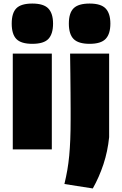

<svg xmlns="http://www.w3.org/2000/svg" viewBox="-20 -842 685 1082"><path d="M162 -595Q99 -595 72.5 -622Q46 -649 46 -709Q46 -769 72.5 -795.5Q99 -822 162 -822Q226 -822 252.5 -794Q279 -766 279 -709Q279 -651 253 -623Q227 -595 162 -595ZM52 -540H272V0H52ZM485 -595Q422 -595 395 -622Q368 -649 368 -709Q368 -769 395 -795.5Q422 -822 485 -822Q549 -822 575.5 -794Q602 -766 602 -709Q602 -651 575.5 -623Q549 -595 485 -595ZM343 195Q353 153 359.5 115.5Q366 78 370 36Q374 -6 376 -56Q378 -106 378 -171Q378 -190 378 -229Q378 -268 377.5 -318.5Q377 -369 376.5 -426Q376 -483 375 -540H595V-69Q587 11 563 83.5Q539 156 503 220Z"/></svg>

Font: Plata Sans Black
Style: Regular
Weight: 900
Designer: Pablo Impallari, Andres Torresi, & Cristiano Sobral
Foundry: Pablo Impallari, Andres Torresi, & Cristiano Sobral
Version: Version 1.00;December 28, 2019;FontCreator 12.0.0.2547 64-bi